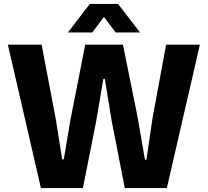

<svg xmlns="http://www.w3.org/2000/svg" viewBox="-20 -956 1056 976"><path d="M20 -729H191.7L264.4 -345.9L296.1 -145.9H304.3L337.9 -345.9L413.3 -729H605L679.7 -359.4L716.9 -144.4H724.3L756 -359.4L824.4 -729H996.1L828.1 0H614.4L548.9 -334.7L512.9 -554.9H505.4L468 -334.7L401.4 0H188ZM436.7 -936.1H580.1L692 -790.9H568L508.4 -870L449.1 -790.9H325.1Z"/></svg>

Font: Mona Sans VF XLt
Style: Regular
Weight: 200
Designer: Deni Anggara
Foundry: GitHub
Version: Version 2.000;Glyphs 3.2.3 (3260)